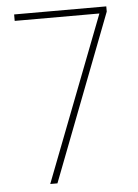

<svg xmlns="http://www.w3.org/2000/svg" viewBox="-51 -730 553 770"><g transform="rotate(-5 225.5 -345.0)"><path d="M120 0H149L406 -669V-690H35V-664H376Z"/></g></svg>

Font: Noto Sans Kannada Condensed Thin
Style: Regular
Weight: 100
Width: 3
Designer: Jelle Bosma - Monotype Design Team
Foundry: Monotype Imaging Inc.
Version: Version 2.005